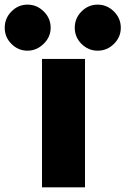

<svg xmlns="http://www.w3.org/2000/svg" viewBox="-110 -802 537 822"><path d="M106.9 -683.1Q106.9 -643.6 76.7 -614.3Q46.4 -585 7.8 -585Q-32.2 -585 -61 -614Q-89.8 -643.1 -89.8 -683.1Q-89.8 -723.6 -61 -752.9Q-32.2 -782.2 7.8 -782.2Q47.9 -782.2 77.4 -752.9Q106.9 -723.6 106.9 -683.1ZM407.2 -683.1Q407.2 -643.1 377.7 -614Q348.1 -585 308.1 -585Q268.1 -585 239 -614Q210 -643.1 210 -683.1Q210 -723.6 239 -752.9Q268.1 -782.2 308.1 -782.2Q348.1 -782.2 377.7 -752.9Q407.2 -723.6 407.2 -683.1ZM253.9 -549.8V0H69.8V-549.8Z"/></svg>

Font: Stilu Bold
Style: Regular
Weight: 700
Designer: Genilson Lima Santos
Foundry: Genilson Lima Santos
Version: Version 1.200;PS 001.200;hotconv 1.0.88;makeotf.lib2.5.64775